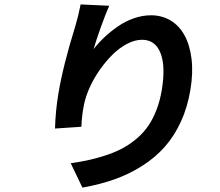

<svg xmlns="http://www.w3.org/2000/svg" viewBox="-20 -791 996 868"><path d="M344.5 -771 473.7 -764.9Q458.1 -729.8 436.1 -668.7Q414.1 -607.6 403.1 -568.9Q425.8 -598 453.1 -623.6Q480.5 -649.1 513.7 -672.1Q546.9 -695 585.6 -708.5Q624.3 -721.9 662.6 -721.9Q712 -721.9 751.1 -698.5Q790.1 -675.1 814.1 -631.4Q838.1 -587.7 845.9 -525Q853.7 -462.4 840.6 -383.9Q827.4 -305 797.4 -240.1Q767.4 -175.1 724.3 -126.6Q681.1 -78.1 623 -41.2Q565 -4.3 498.6 19.4Q432.2 43 352.6 57.2L299.7 -52.9Q348.4 -60 388.5 -69.2Q428.6 -78.5 468.6 -92.3Q508.5 -106.2 540.3 -124.1Q572.1 -142 601 -167.1Q630 -192.1 650.9 -223Q671.9 -253.9 687.5 -294.4Q703.1 -334.9 711.3 -383.2Q729.4 -492.2 705.4 -551.7Q681.5 -611.2 622.2 -611.2Q589.8 -611.2 554.7 -592.9Q519.5 -574.6 488.6 -543.9Q457.7 -513.1 431.1 -475.3Q404.5 -437.5 385.8 -396.3Q367.2 -355.1 359.7 -317.8Q349.4 -267 348 -218L228.7 -209.9Q230.8 -288.7 244 -367.9Q264.9 -494 320 -671.2Q333.8 -716.6 344.5 -771Z"/></svg>

Font: Karasuma Gothic
Style: Bold Italic
Weight: 700
Italic angle: 9.39998°
Designer: Rasmus Andersson / Ryoko Nishizuka
Foundry: Genbu
Version: Version 1.00